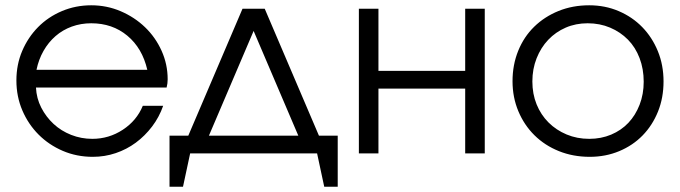

<svg xmlns="http://www.w3.org/2000/svg" viewBox="-20 -580 2571 726"><path d="M520 -180Q497 -124 444.5 -89.5Q392 -55 329 -55Q287 -55 249 -70Q211 -85 182.5 -111.5Q154 -138 136 -173Q118 -208 116 -249H610Q612 -257 613 -264.5Q614 -272 614 -280Q614 -337 591 -388Q568 -439 528.5 -477Q489 -515 436.5 -537.5Q384 -560 325 -560Q266 -560 214 -538Q162 -516 124 -477.5Q86 -439 64 -387.5Q42 -336 42 -276Q42 -215 64.5 -162.5Q87 -110 126 -71Q165 -32 217.5 -9.5Q270 13 331 13Q376 13 417.5 -1Q459 -15 493.5 -40.5Q528 -66 555 -101.5Q582 -137 597 -180ZM118 -316Q126 -355 144.5 -387.5Q163 -420 190 -443.5Q217 -467 251.5 -479.5Q286 -492 325 -492Q405 -492 461.5 -445Q518 -398 537 -316Z M621 126H672L699 0H1179L1206 126H1257V-67H1186L981 -547H897L692 -67H621ZM770 -67 939 -463 1108 -67Z M1337 0H1411V-245H1739V0H1813V-547H1739V-312H1411V-547H1337Z M1918 -273Q1918 -212 1940 -159.5Q1962 -107 2001 -68.5Q2040 -30 2093.5 -8.5Q2147 13 2210 13Q2270 13 2321.5 -8.5Q2373 -30 2410 -68Q2447 -106 2468 -158Q2489 -210 2489 -272Q2489 -334 2467.5 -386.5Q2446 -439 2408.5 -477.5Q2371 -516 2319.5 -538Q2268 -560 2208 -560Q2145 -560 2092 -538.5Q2039 -517 2000 -479Q1961 -441 1939.5 -388Q1918 -335 1918 -273ZM2208 -55Q2162 -55 2122.5 -71.5Q2083 -88 2054 -117Q2025 -146 2009 -185.5Q1993 -225 1993 -272Q1993 -319 2009 -359.5Q2025 -400 2053 -429.5Q2081 -459 2119 -475.5Q2157 -492 2202 -492Q2248 -492 2287 -475.5Q2326 -459 2354.5 -430Q2383 -401 2398.5 -360Q2414 -319 2414 -271Q2414 -224 2398.5 -184Q2383 -144 2356 -115.5Q2329 -87 2291 -71Q2253 -55 2208 -55Z"/></svg>

Font: Involve
Style: Regular
Weight: 400
Designer: Stefan Peev
Foundry: Context Ltd.
Version: Version 1.001